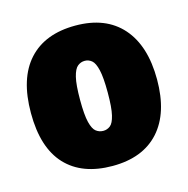

<svg xmlns="http://www.w3.org/2000/svg" viewBox="-76 -823 586 600"><g transform="rotate(-15 217.0 -523.0)"><path d="M218 -296.5Q119.5 -296.5 66.5 -353.2Q13.5 -410 13.5 -522Q13.5 -634 66.5 -692.2Q119.5 -750.5 218 -750.5Q316 -750.5 368.8 -690.8Q421.5 -631 421.5 -522Q421.5 -413.5 368.8 -355Q316 -296.5 218 -296.5ZM218 -410Q230.5 -410 240.5 -417.8Q250.5 -425.5 256.2 -449.5Q262 -473.5 262 -522Q262 -571 256.2 -595.5Q250.5 -620 240.5 -628.2Q230.5 -636.5 218 -636.5Q205 -636.5 194.8 -628.2Q184.5 -620 178.5 -595.5Q172.5 -571 172.5 -522Q172.5 -473.5 178.5 -449.5Q184.5 -425.5 194.8 -417.8Q205 -410 218 -410Z"/></g></svg>

Font: Encode Sans Cnd XBd
Style: Regular
Weight: 800
Width: 3
Designer: Multiple Designers
Foundry: Impallari Type
Version: Version 3.002; ttfautohint (v1.8.3) -l 8 -r 50 -G 200 -x 14 